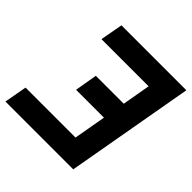

<svg xmlns="http://www.w3.org/2000/svg" viewBox="-236 -844 989 989"><g transform="rotate(45 258.0 -350.0)"><path d="M-51 0 -28.5 -124H335.5L366.5 -300H163.5L184.5 -423H388L415 -577H71.5L94 -700H567L443 0Z"/></g></svg>

Font: Overpass
Style: Bold Italic
Weight: 700
Italic angle: -10°
Designer: Delve Withrington, Dave Bailey, Thomas Jockin
Foundry: Delve Fonts LLC
Version: Version 4.000; ttfautohint (v1.8.3)